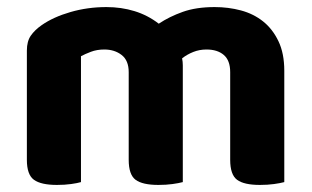

<svg xmlns="http://www.w3.org/2000/svg" viewBox="-20 -516 881 543"><path d="M784 -1Q773 2 755 4.5Q737 7 715 7Q670 7 650.5 -7.5Q631 -22 631 -64V-312Q631 -345 613 -360.5Q595 -376 564 -376Q544 -376 526.5 -369Q509 -362 495 -351Q496 -346 496.5 -341Q497 -336 497 -331V-1Q486 2 468 4.5Q450 7 428 7Q383 7 363.5 -7.5Q344 -22 344 -64V-312Q344 -345 324 -360.5Q304 -376 275 -376Q254 -376 237 -369.5Q220 -363 209 -357V-1Q199 2 181 4.5Q163 7 141 7Q96 7 76 -7.5Q56 -22 56 -64V-373Q56 -399 67 -415Q78 -431 98 -445Q131 -468 179.5 -482Q228 -496 281 -496Q323 -496 360.5 -484.5Q398 -473 429 -449Q459 -469 497 -482.5Q535 -496 587 -496Q626 -496 661.5 -486.5Q697 -477 724 -455.5Q751 -434 767.5 -399.5Q784 -365 784 -316Z"/></svg>

Font: Baloo 2
Style: Bold
Weight: 700
Designer: Sarang Kulkarni and Ek Type
Foundry: Ek Type
Version: Version 1.640;hotconv 1.0.111;makeotfexe 2.5.65597; ttfautoh